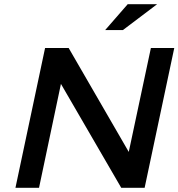

<svg xmlns="http://www.w3.org/2000/svg" viewBox="-20 -900 855 920"><path d="M196 -670 54 0H167L272 -498L561 0H673L815 -670H703L597 -172L309 -670ZM484 -756H569L733 -880H592Z"/></svg>

Font: LT Wave Medium
Style: Italic
Weight: 500
Designer: Daniel Lyons
Version: Version 2.5 (Glyphs App)